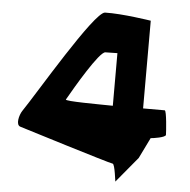

<svg xmlns="http://www.w3.org/2000/svg" viewBox="-51 -758 789 796"><g transform="rotate(5 344.0 -360.5)"><path d="M46 -206C46 -206 429 -87 440 -87C450 -87 458 -6 458 -14L546 -120L588 -206C596 -206 650 -214 650 -225C650 -236 644 -326 636 -326H546V-691C546 -691 427 -710 354 -708C310 -706 100 -348 48 -272C36 -254 25 -212 46 -206ZM224 -335C254 -388 345 -544 370 -544C383 -544 420 -545 420 -545V-326C364 -327 219 -327 224 -335Z"/></g></svg>

Font: Ampere
Style: SC
Weight: 400
Version: Version 1